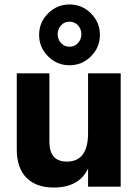

<svg xmlns="http://www.w3.org/2000/svg" viewBox="-20 -835 620 859"><path d="M520 0H374V-81Q334 4 220 4Q142 4 98.5 -39.5Q55 -83 55 -168V-507H201V-201Q201 -112 279 -112Q374 -112 374 -239V-507H520ZM387 -775Q427 -735 427 -679Q427 -623 387 -583Q347 -543 291 -543Q235 -543 195 -583Q155 -623 155 -679Q155 -735 195 -775Q235 -815 291 -815Q347 -815 387 -775ZM253 -721.5Q238 -705 238 -682Q238 -659 253 -642.5Q268 -626 291 -626Q314 -626 329 -642.5Q344 -659 344 -682Q344 -705 329 -721.5Q314 -738 291 -738Q268 -738 253 -721.5Z"/></svg>

Font: Hind Siliguri
Style: Bold
Weight: 700
Designer: Jyotish Sonowal
Foundry: Indian Type Foundry
Version: Version 1.001;PS 1.0;hotconv 1.0.86;makeotf.lib2.5.63406; tt